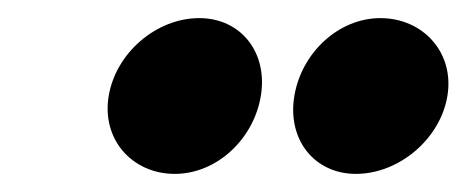

<svg xmlns="http://www.w3.org/2000/svg" viewBox="-20 -665 515 212"><path d="M100 -559C92 -511 126 -473 173 -473C219 -473 260 -511 268 -559C276 -607 246 -645 200 -645C153 -645 108 -607 100 -559ZM305 -559C297 -511 327 -473 373 -473C420 -473 466 -511 474 -559C482 -607 447 -645 400 -645C354 -645 313 -607 305 -559Z"/></svg>

Font: Charger Pro
Style: UltraNarObl
Weight: 900
Designer: Jasper
Foundry: Cannot Into Space Fonts
Version: Version 1.09